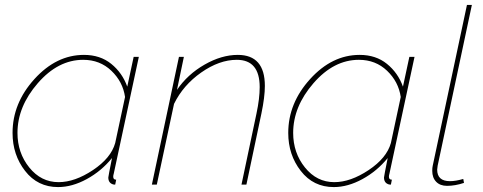

<svg xmlns="http://www.w3.org/2000/svg" viewBox="-20 -750 1964 780"><path d="M31 -210Q31 -331 120 -429Q209 -527 321 -527Q387 -527 432 -490.5Q477 -454 497 -398L523 -519H544L442 -44Q440 -38 440 -32Q440 -20 452 -20L448 0Q442 0 439 -1Q420 -7 420 -29Q420 -33 435 -108Q392 -55 332.5 -22.5Q273 10 216 10Q133 10 82 -55.5Q31 -121 31 -210ZM448 -169 488 -356Q479 -418 432.5 -462.5Q386 -507 318 -507Q216 -507 133.5 -412Q51 -317 51 -210Q51 -129 99 -69.5Q147 -10 218 -10Q284 -10 357.5 -59Q431 -108 448 -169Z M707 -519H727L699 -385Q742 -448 811 -487.5Q880 -527 946 -527Q1056 -527 1056 -401Q1056 -356 1042 -289L981 0H961L1022 -289Q1035 -350 1035 -396Q1035 -507 942 -507Q871 -507 797.5 -455.5Q724 -404 687 -328L617 0H597Z M1151 -210Q1151 -331 1240 -429Q1329 -527 1441 -527Q1507 -527 1552 -490.5Q1597 -454 1617 -398L1643 -519H1664L1562 -44Q1560 -38 1560 -32Q1560 -20 1572 -20L1568 0Q1562 0 1559 -1Q1540 -7 1540 -29Q1540 -33 1555 -108Q1512 -55 1452.5 -22.5Q1393 10 1336 10Q1253 10 1202 -55.5Q1151 -121 1151 -210ZM1568 -169 1608 -356Q1599 -418 1552.5 -462.5Q1506 -507 1438 -507Q1336 -507 1253.5 -412Q1171 -317 1171 -210Q1171 -129 1219 -69.5Q1267 -10 1338 -10Q1404 -10 1477.5 -59Q1551 -108 1568 -169Z M1736 -56Q1736 -69 1738 -77L1877 -730H1897L1758 -77Q1756 -65 1756 -61Q1756 -14 1808 -14Q1831 -14 1862 -23L1865 -7Q1829 5 1796 5Q1768 5 1752 -11.5Q1736 -28 1736 -56Z"/></svg>

Font: Raleway-v4020 Thin
Style: Italic
Weight: 250
Italic angle: -12°
Designer: Matt McInerney, Pablo Impallari, Rodrigo Fuenzalida
Foundry: Matt McInerney, Pablo Impallari, Rodrigo Fuenzalida
Version: Version 4.020;PS 004.020;hotconv 1.0.88;makeotf.lib2.5.64775